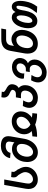

<svg xmlns="http://www.w3.org/2000/svg" viewBox="1576 -2414 1052 4243"><g transform="rotate(-90 2101.5 -293.0)"><path d="M130.5 -18.5Q89.5 -42.5 67.8 -86.5Q46 -130.5 46 -188.5Q46 -215.5 51.5 -247.5L136 -725H256L171 -243.5Q166.5 -217.5 166.5 -195.5Q166.5 -178 168.5 -162Q179 -129.5 202.5 -109.5Q226 -89.5 258.5 -89.5Q296 -89.5 329.5 -108.5Q363 -127.5 386 -160Q409 -192.5 416 -231.5Q418.5 -247.5 418.5 -259.5Q418.5 -285 410.5 -308.5Q402.5 -332 391 -352.2Q379.5 -372.5 355.5 -410.5L341 -426Q328 -439.5 320 -449.8Q312 -460 307 -475.2Q302 -490.5 302 -511.5Q302 -540 310 -572.5L429 -563.5Q423.5 -539 423.5 -522.5Q423.5 -508.5 427.8 -499Q432 -489.5 443.5 -472.5L458 -450.5Q468.5 -441.5 476.5 -427.8Q484.5 -414 489 -397.5Q506.5 -370.5 521 -331.2Q535.5 -292 535.5 -246Q535.5 -225 532 -205.5Q521 -143 481 -92.2Q441 -41.5 381.2 -12.2Q321.5 17 255 17Q175 17 130.5 -18.5Z M642 -219Q642 -254 648.5 -289.5Q662 -367 702 -427Q742 -487 800.5 -520.2Q859 -553.5 927 -553.5Q1024 -553.5 1076 -500.5L1091.5 -591Q1094 -607 1094 -617Q1094 -693 995 -693Q954.5 -693 922.2 -679.5Q890 -666 869.8 -641.8Q849.5 -617.5 844 -586.5L727.5 -595.5Q738.5 -655.5 776.2 -701.8Q814 -748 871.5 -773.5Q929 -799 997.5 -799Q1104 -799 1158.5 -757Q1213 -715 1213 -634Q1213 -610.5 1208.5 -584L1154.5 -276.5Q1139 -190.5 1096 -123.5Q1053 -56.5 990.5 -19.2Q928 18 856.5 18Q791.5 18 743 -11.8Q694.5 -41.5 668.2 -95.2Q642 -149 642 -219ZM1037.5 -284.5Q1042.5 -311.5 1042.5 -336.5Q1042.5 -391.5 1016 -420.2Q989.5 -449 938 -449Q895.5 -449 859.2 -426.5Q823 -404 798 -363Q773 -322 763.5 -267.5Q759.5 -246 759.5 -221.5Q759.5 -182.5 771.8 -152.2Q784 -122 806.8 -105Q829.5 -88 860 -88Q900 -88 937.2 -114.2Q974.5 -140.5 1001.2 -185.5Q1028 -230.5 1037.5 -284.5Z M1326 -119Q1293.5 -144.5 1274.2 -187.8Q1255 -231 1255 -282Q1255 -302.5 1259 -327.5Q1270.5 -394.5 1310.8 -447Q1351 -499.5 1411.5 -529Q1472 -558.5 1542.5 -558.5Q1608 -558.5 1657.5 -533.2Q1707 -508 1734 -462.5Q1761 -417 1761 -358Q1761 -335.5 1756.5 -310.5Q1746 -250 1709 -197Q1672 -144 1623 -115Q1679.5 -103.5 1722 -103.5L1711.5 0Q1703.5 0.5 1688.5 0.5Q1568 0.5 1467 -41.5Q1355.5 0.5 1226 0.5Q1208.5 0.5 1199.5 0L1210 -103.5Q1237.5 -103.5 1264.8 -107.5Q1292 -111.5 1326 -119ZM1373.5 -285.5Q1373.5 -243 1398.2 -206.8Q1423 -170.5 1469 -145.5Q1538.5 -175 1584 -222.8Q1629.5 -270.5 1640 -328.5Q1642 -339 1642 -352.5Q1642 -382 1629 -404.8Q1616 -427.5 1592.8 -440.2Q1569.5 -453 1539 -453Q1500.5 -453 1465.5 -434.5Q1430.5 -416 1406.8 -383.5Q1383 -351 1376 -311.5Q1373.5 -296.5 1373.5 -285.5Z M1839 -173Q1839 -193.5 1842.5 -213Q1846.5 -235 1855 -258.8Q1863.5 -282.5 1880 -314L2004.5 -306Q1987 -277 1977.5 -254.8Q1968 -232.5 1963.5 -206.5Q1961.5 -196.5 1961.5 -184.5Q1961.5 -142.5 1989.5 -116.8Q2017.5 -91 2063.5 -91Q2100 -91 2132.8 -109.8Q2165.5 -128.5 2188 -161.2Q2210.5 -194 2217.5 -234.5Q2220.5 -251 2220.5 -265Q2220.5 -308.5 2196 -332Q2171.5 -355.5 2125.5 -355.5H2051.5L2071.5 -467H2144.5Q2182 -467 2206.2 -484.2Q2230.5 -501.5 2236 -531.5Q2237 -538.5 2237 -541Q2237 -556.5 2223.2 -569.2Q2209.5 -582 2172.5 -599.5Q2119 -620 2092.8 -652.8Q2066.5 -685.5 2066.5 -732.5Q2066.5 -759 2074.5 -788L2197 -779Q2190 -759.5 2190 -747.5Q2190 -732.5 2202.8 -719Q2215.5 -705.5 2249.5 -686Q2300 -662.5 2330.5 -631.5Q2361 -600.5 2361 -551.5Q2361 -540 2358.5 -524Q2344 -441.5 2279 -405Q2309.5 -379.5 2325 -343.8Q2340.5 -308 2340.5 -264.5Q2340.5 -241 2336 -215.5Q2324 -148 2284.5 -94.8Q2245 -41.5 2186.2 -11.5Q2127.5 18.5 2059.5 18.5Q1994 18.5 1944 -6Q1894 -30.5 1866.5 -74Q1839 -117.5 1839 -173Z M2401 22Q2401 3 2405 -20Q2414.5 -73.5 2448 -131L2565 -123Q2547 -96 2534.5 -67.5Q2522 -39 2517.5 -13Q2515.5 -2.5 2515.5 10Q2515.5 39.5 2529.5 62Q2543.5 84.5 2568.2 96.8Q2593 109 2625 109Q2662 109 2696.5 91Q2731 73 2755 41.5Q2779 10 2786 -29Q2788.5 -41.5 2788.5 -58.5Q2788.5 -104 2763.2 -132.5Q2738 -161 2696 -161H2630L2645 -247H2704Q2730.5 -247 2755.2 -261.2Q2780 -275.5 2797.5 -300.2Q2815 -325 2820 -354.5Q2822 -368.5 2822 -374Q2822 -410 2799 -431.8Q2776 -453.5 2739.5 -453.5Q2704.5 -453.5 2675.5 -438.2Q2646.5 -423 2627 -395.5Q2607.5 -368 2601 -332Q2598 -315.5 2598 -307Q2598 -297 2602.5 -282L2489 -290Q2483 -309 2483 -325Q2483 -336.5 2486 -353Q2496 -411.5 2532 -457.2Q2568 -503 2622.8 -528.5Q2677.5 -554 2742 -554Q2800 -554 2845.2 -531.2Q2890.5 -508.5 2915.8 -468.5Q2941 -428.5 2941 -378.5Q2941 -361.5 2938 -343.5Q2928.5 -291 2900 -254.8Q2871.5 -218.5 2827 -202Q2866 -178.5 2886.5 -141Q2907 -103.5 2907 -55.5Q2907 -33.5 2902.5 -10Q2892 49 2850.2 100.2Q2808.5 151.5 2747.5 182Q2686.5 212.5 2622 212.5Q2556 212.5 2506 188.5Q2456 164.5 2428.5 121.2Q2401 78 2401 22Z M3038 -210.5Q3038 -249.5 3045 -287.5L3098.5 -588.5Q3117 -692.5 3180.2 -741.2Q3243.5 -790 3360 -790H3592L3573 -683.5H3354Q3298 -683.5 3263 -656Q3228 -628.5 3219.5 -579L3207.5 -510Q3238 -534.5 3276.2 -549.8Q3314.5 -565 3354.5 -565Q3391.5 -565 3420.5 -555Q3449.5 -545 3473.5 -524.5Q3516 -498 3539.2 -448.2Q3562.5 -398.5 3562.5 -335.5Q3562.5 -307.5 3557 -274.5Q3541 -183.5 3499.8 -118Q3458.5 -52.5 3396.2 -17.8Q3334 17 3256 17Q3187.5 17 3138.2 -10.5Q3089 -38 3063.5 -89.2Q3038 -140.5 3038 -210.5ZM3434 -286Q3438.5 -311 3438.5 -332.5Q3438.5 -389 3412.8 -423.5Q3387 -458 3342 -458Q3297.5 -458 3260.5 -434.8Q3223.5 -411.5 3198.8 -368.8Q3174 -326 3164 -269Q3159 -239 3159 -217.5Q3159 -158.5 3186 -124Q3213 -89.5 3261.5 -89.5Q3302 -89.5 3337.8 -114.8Q3373.5 -140 3398.8 -184.5Q3424 -229 3434 -286Z M3599 -193.5Q3599 -235 3607 -281Q3621 -360.5 3654.5 -423.5Q3688 -486.5 3735.8 -522.2Q3783.5 -558 3837.5 -558Q3882 -558 3913.8 -536Q3945.5 -514 3957 -475.5Q3978.5 -517.5 4008 -537.8Q4037.5 -558 4072.5 -558Q4135 -558 4169 -506.8Q4203 -455.5 4203 -366.5Q4203 -321 4194 -268.5Q4180 -188.5 4154 -126.5Q4128 -64.5 4076 4L3936 -4Q3984 -67.5 4008 -103.2Q4032 -139 4050.2 -183Q4068.5 -227 4079 -285.5Q4087.5 -335 4091.5 -361.5Q4095.5 -388 4095.5 -409Q4095.5 -431 4089.8 -442.8Q4084 -454.5 4070.5 -454.5Q4038 -454.5 4022.2 -418.8Q4006.5 -383 3996.5 -326L3986.5 -268Q3971 -182 3939.5 -120.2Q3908 -58.5 3862 -25.8Q3816 7 3758 7Q3707.5 7 3671.8 -17Q3636 -41 3617.5 -86.2Q3599 -131.5 3599 -193.5ZM3876.5 -281Q3883 -320 3883 -350Q3883 -395 3871.2 -423.2Q3859.5 -451.5 3838.5 -451.5Q3815.5 -451.5 3792 -425Q3768.5 -398.5 3749.8 -355Q3731 -311.5 3722.5 -264Q3716 -228.5 3716 -196Q3716 -153.5 3727.8 -128.5Q3739.5 -103.5 3762.5 -103.5Q3787.5 -103.5 3810.5 -127.2Q3833.5 -151 3850.8 -191.5Q3868 -232 3876.5 -281Z"/></g></svg>

Font: JuliaMono
Style: Bold Italic
Weight: 700
Italic angle: -9°
Monospace: yes
Designer: cormullion
Foundry: corm
Version: Version 0.057; ttfautohint (v1.8.4)